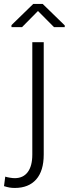

<svg xmlns="http://www.w3.org/2000/svg" viewBox="-77 -743 349 977"><path d="M145.5 -528.3V43.5Q145.5 126.5 107.2 169.9Q68.8 213.4 -2 213.4Q-16.6 213.4 -29.1 211.2Q-41.5 209 -56.6 204.1L-50.3 155.8Q-42 158.7 -27.1 161.1Q-12.2 163.6 -2 163.6Q41 163.6 64.2 132.6Q87.4 101.6 87.4 43.5V-528.3ZM252.4 -613.8V-605H197.8L116.2 -687L35.2 -605H-18.6V-615.2L92.3 -723.1H140.1Z"/></svg>

Font: Roboto Web
Style: Light
Weight: 300
Designer: Google
Version: Version 1.200310; 2013